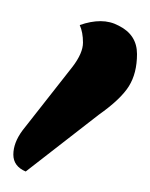

<svg xmlns="http://www.w3.org/2000/svg" viewBox="12 -812 230 295"><g transform="rotate(90 127.5 -664.0)"><path d="M243 -588Q235 -569 217 -569Q199 -569 180 -583L82 -660Q61 -676 45 -676Q29 -676 18 -671Q12 -688 12 -703Q12 -718 19 -731Q33 -759 62.5 -759Q92 -759 112 -746.5Q132 -734 156 -700Z"/></g></svg>

Font: Laila Medium
Style: Regular
Weight: 500
Designer: Hitesh Malaviya
Foundry: Indian Type Foundry
Version: Version 1.302;PS 1.0;hotconv 1.0.78;makeotf.lib2.5.61930; tt